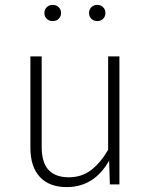

<svg xmlns="http://www.w3.org/2000/svg" viewBox="-20 -752 616 783"><path d="M467 0H428L425 -97Q364 11 252 11Q181 11 142.5 -30.5Q104 -72 104 -149V-522H150V-153Q150 -89 178 -59Q206 -29 261 -29Q313 -29 351.5 -58.5Q390 -88 421 -141V-522H467ZM229 -699Q229 -685 219.5 -675.5Q210 -666 195 -666Q180 -666 170.5 -675.5Q161 -685 161 -699Q161 -713 170.5 -722.5Q180 -732 195 -732Q210 -732 219.5 -722.5Q229 -713 229 -699ZM410 -699Q410 -685 400.5 -675.5Q391 -666 377 -666Q362 -666 352.5 -675.5Q343 -685 343 -699Q343 -713 352.5 -722.5Q362 -732 377 -732Q391 -732 400.5 -722.5Q410 -713 410 -699Z"/></svg>

Font: FiraGO ExtraLight
Style: Regular
Weight: 200
Designer: bBox Type
Foundry: bBox Type GmbH
Version: Version 1.001